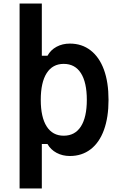

<svg xmlns="http://www.w3.org/2000/svg" viewBox="-20 -868 690 1088"><path d="M376 16Q334 16 300.5 -2Q267 -20 249 -52H217V200H91V-848H217V-552H249Q267 -585 300.5 -603Q334 -621 376 -621Q444 -621 493.5 -582.5Q543 -544 569 -473Q595 -402 595 -302Q595 -203 569 -131.5Q543 -60 493.5 -22Q444 16 376 16ZM211 -302Q211 -204 244.5 -151.5Q278 -99 341 -99Q405 -99 438.5 -151.5Q472 -204 472 -302Q472 -401 438.5 -453.5Q405 -506 341 -506Q278 -506 244.5 -453.5Q211 -401 211 -302Z"/></svg>

Font: Martian Mono SemiCondensed Medium
Style: Regular
Weight: 500
Width: 4
Designer: Roman Shamin
Foundry: Evil Martians
Version: Version 1.000